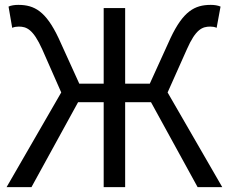

<svg xmlns="http://www.w3.org/2000/svg" viewBox="-20 -767 938 787"><path d="M7 0H109L300 -348H405V0H493V-348H599L790 0H891L667 -388L746 -565C782 -647 809 -658 842 -658C849 -658 860 -657 868 -653L884 -740C873 -745 858 -747 844 -747C778 -747 731 -721 679 -611L594 -424H493V-734H405V-424H305L220 -611C168 -721 121 -747 55 -747C41 -747 25 -745 15 -740L30 -653C39 -657 50 -658 57 -658C89 -658 116 -647 153 -565L231 -388Z"/></svg>

Font: Noto Sans JP
Style: Regular
Weight: 400
Designer: Ryoko NISHIZUKA  (kana, bopomofo & ideographs); Paul D. Hunt (Latin, Greek & Cyrillic); Sandoll Communications , Soo-you
Foundry: Adobe
Version: Version 2.002;hotconv 1.0.116;makeotfexe 2.5.65601